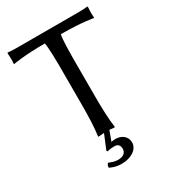

<svg xmlns="http://www.w3.org/2000/svg" viewBox="-202 -754 944 1056"><g transform="rotate(-30 270.0 -226.0)"><path d="M268 92C291 92 301 106 301 127C301 153 280 167 250 167C230 167 219 163 192 153C185 160 182 167 182 179C207 190 224 196 256 196C317 196 363 165 363 122C363 84 332 60 292 60C283 60 274 61 266 63L289 0C301 1 314 2 321 3L323 0C315 -57 313 -125 313 -200V-445C313 -462 314 -565 321 -589C455 -589 523 -575 523 -575L525 -579C523 -594 523 -617 525 -645L523 -648C507 -646 484 -645 463 -645H77C56 -645 33 -646 17 -648L15 -645C17 -617 17 -594 15 -579L17 -575C17 -575 85 -589 219 -589C226 -565 227 -462 227 -445V-200C227 -125 225 -54 217 0L219 3C227 2 243 1 255 0L217 92L223 98C239 93 249 92 268 92Z"/></g></svg>

Font: Libertinus Sans
Style: Regular
Weight: 400
Designer: Philipp H. Poll, Khaled Hosny
Foundry: Caleb Maclennan
Version: Version 7.050;RELEASE